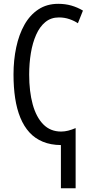

<svg xmlns="http://www.w3.org/2000/svg" viewBox="-20 -745 478 999"><path d="M283.2 -725.1Q319.3 -725.1 351.1 -716.1Q382.8 -707 411.6 -689.9L385.3 -624Q366.7 -636.7 341.1 -645.5Q315.4 -654.3 286.6 -654.3Q245.1 -654.3 215.8 -630.1Q186.5 -606 168 -564Q149.4 -522 140.6 -468.8Q131.8 -415.5 131.8 -356.9Q131.8 -269 150.1 -202.1Q168.5 -135.3 205.3 -97.9Q242.2 -60.5 297.9 -60.5Q316.4 -60.5 334.7 -65.2Q353 -69.8 373.5 -78.6V234.4H296.9V9.8Q243.7 9.3 202.9 -7.6Q162.1 -24.4 133.3 -55.9Q104.5 -87.4 85.9 -132.6Q67.4 -177.7 58.8 -234.4Q50.3 -291 50.3 -357.9Q50.3 -432.6 64.5 -499Q78.6 -565.4 107.2 -616.2Q135.7 -667 179.7 -696Q223.6 -725.1 283.2 -725.1Z"/></svg>

Font: Open Sans Condensed
Style: Regular
Weight: 400
Width: 3
Designer: Monotype Design Team
Foundry: Monotype Imaging Inc.
Version: Version 3.000